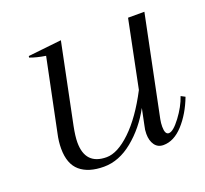

<svg xmlns="http://www.w3.org/2000/svg" viewBox="-96 -618 790 740"><g transform="rotate(-20 299.5 -247.5)"><path d="M599 -136Q575 -73 537 -31.5Q499 10 456 10Q433 10 420.5 -7.5Q408 -25 408 -53Q408 -70 412 -85L426 -153Q388 -83 331 -36.5Q274 10 212 10Q149 10 114.5 -19.5Q80 -49 80 -112Q80 -141 87 -172L148 -468Q110 -474 84 -484L85 -490L222 -505L155 -178Q147 -138 147 -113Q147 -21 234 -21Q279 -21 334 -73.5Q389 -126 439 -222L495 -498H562L478 -88Q475 -73 475 -58Q475 -26 491 -26Q509 -26 539 -66Q569 -106 582 -145Z"/></g></svg>

Font: Trirong Light
Style: Italic
Weight: 300
Italic angle: -12°
Designer: Katatrad Team
Foundry: CadsonDemak
Version: Version 1.001